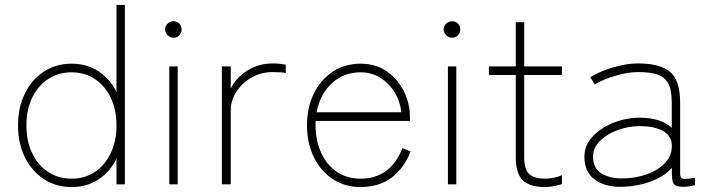

<svg xmlns="http://www.w3.org/2000/svg" viewBox="-20 -747 2876 778"><path d="M270 11Q207 11 158 -21Q109 -53 81 -109.5Q53 -166 53 -239Q53 -312 81 -368.5Q109 -425 158 -457Q207 -489 270 -489Q332 -489 379 -458Q426 -427 452 -374V-727H486V0H452V-104Q426 -51 379 -20Q332 11 270 11ZM270 -23Q323 -23 364 -50Q405 -77 428.5 -126Q452 -175 452 -239Q452 -303 428.5 -351.5Q405 -400 364 -427Q323 -454 270 -454Q217 -454 175.5 -427Q134 -400 110.5 -351.5Q87 -303 87 -239Q87 -175 110.5 -126Q134 -77 175.5 -50Q217 -23 270 -23Z M666 0V-478H700V0ZM683 -594Q670 -594 659.5 -604Q649 -614 649 -628Q649 -642 659.5 -651.5Q670 -661 683 -661Q697 -661 706.5 -651.5Q716 -642 716 -628Q716 -614 706.5 -604Q697 -594 683 -594Z M879 0V-478H915V-388Q936 -432 982 -461Q1028 -490 1086 -490Q1099 -490 1113.5 -488.5Q1128 -487 1138 -485V-451Q1131 -453 1115.5 -454Q1100 -455 1086 -455Q1038 -455 999.5 -433Q961 -411 938 -375.5Q915 -340 915 -299V0Z M1441 11Q1378 11 1329 -21Q1280 -53 1252 -109.5Q1224 -166 1224 -239Q1224 -312 1252 -368.5Q1280 -425 1329 -457Q1378 -489 1441 -489Q1504 -489 1549 -456.5Q1594 -424 1617.5 -375Q1641 -326 1641 -275V-257H1259Q1256 -191 1277 -138Q1298 -85 1340.5 -54Q1383 -23 1441 -23Q1562 -23 1611 -147L1644 -133Q1585 11 1441 11ZM1263 -292H1606Q1602 -335 1580 -371.5Q1558 -408 1522.5 -431Q1487 -454 1441 -454Q1373 -454 1325 -410Q1277 -366 1263 -292Z M1795 0V-478H1829V0ZM1812 -594Q1799 -594 1788.5 -604Q1778 -614 1778 -628Q1778 -642 1788.5 -651.5Q1799 -661 1812 -661Q1826 -661 1835.5 -651.5Q1845 -642 1845 -628Q1845 -614 1835.5 -604Q1826 -594 1812 -594Z M2189 11Q2128 11 2099 -16Q2070 -43 2070 -110V-443H1961V-478H2070V-657H2104V-478H2257V-443H2104V-110Q2104 -60 2124.5 -41.5Q2145 -23 2189 -23Q2205 -23 2224.5 -27Q2244 -31 2257 -37V-1Q2244 3 2225 7Q2206 11 2189 11Z M2494 10Q2428 10 2388 -21Q2348 -52 2348 -112Q2348 -158 2381 -193.5Q2414 -229 2465.5 -249.5Q2517 -270 2572 -270Q2658 -270 2702 -229V-330Q2702 -382 2688 -408.5Q2674 -435 2644 -445Q2614 -455 2565 -455Q2525 -455 2475 -440.5Q2425 -426 2390 -405L2372 -434Q2410 -458 2464.5 -474Q2519 -490 2565 -490Q2654 -490 2695 -456Q2736 -422 2736 -330V-44Q2736 -25 2747.5 -22.5Q2759 -20 2796 -27V3Q2788 6 2774 8Q2760 10 2750 10Q2726 10 2716 3.5Q2706 -3 2704 -20Q2702 -37 2702 -67Q2679 -40 2644 -23Q2609 -6 2569.5 2Q2530 10 2494 10ZM2499 -24Q2553 -24 2600 -40.5Q2647 -57 2676 -88Q2705 -119 2702 -164Q2699 -199 2664 -217.5Q2629 -236 2573 -236Q2528 -236 2484.5 -220.5Q2441 -205 2412 -177Q2383 -149 2383 -111Q2383 -66 2416 -45Q2449 -24 2499 -24Z"/></svg>

Font: Zen Kaku Gothic Antique Light
Style: Regular
Weight: 300
Designer: Yoshimichi Ohira
Foundry: Positype
Version: Version 1.001